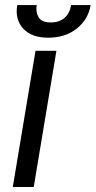

<svg xmlns="http://www.w3.org/2000/svg" viewBox="-20 -749 383 769"><path d="M122.2 -545.5H206L115.1 0H31.2ZM49 -728.7H127.1Q122.2 -701 134.6 -680Q147 -659.1 183.9 -659.1Q217.3 -659.1 238.3 -677.2Q259.2 -695.3 264.9 -728.7H343Q333.5 -671.2 287.6 -634.6Q241.5 -598 173.3 -598Q106.2 -598 72.8 -634.6Q39.4 -671.2 49 -728.7Z"/></svg>

Font: Inter P
Style: Italic
Weight: 400
Italic angle: -9.40001°
Designer: Rasmus Andersson
Foundry: rsms
Version: Version 3.018;git-588b23468